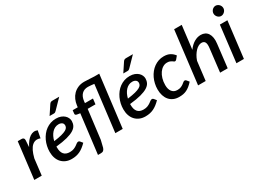

<svg xmlns="http://www.w3.org/2000/svg" viewBox="-37 -1480 3156 2344"><g transform="rotate(-30 1541.0 -308.0)"><path d="M24.5 0 86 -511H140Q157.5 -511 166.8 -502.2Q176 -493.5 176 -475L170 -378.5Q190 -418.5 212.8 -447.5Q235.5 -476.5 260.2 -493Q285 -509.5 311 -512.8Q337 -516 364 -504.5L344.5 -401.5Q281 -427 233.2 -385.2Q185.5 -343.5 156.5 -228L129.5 0Z M358 0ZM781 -395.5Q781 -362 767.2 -334Q753.5 -306 718 -283.5Q682.5 -261 620.5 -244.5Q558.5 -228 462 -218V-205Q462 -141.5 489.5 -109.2Q517 -77 572 -77Q606.5 -77 629.5 -86.5Q652.5 -96 668.8 -107.2Q685 -118.5 697.2 -128Q709.5 -137.5 723 -137.5Q733.5 -137.5 742.5 -127.5L769.5 -94.5Q743.5 -68 718.5 -48.8Q693.5 -29.5 667.5 -17Q641.5 -4.5 613 1.5Q584.5 7.5 551 7.5Q506.5 7.5 471 -7.5Q435.5 -22.5 410.2 -49.8Q385 -77 371.5 -115.8Q358 -154.5 358 -202.5Q358 -242.5 366.5 -281.2Q375 -320 391.2 -355Q407.5 -390 430.8 -419.8Q454 -449.5 483.8 -471Q513.5 -492.5 549.2 -504.8Q585 -517 626 -517Q665.5 -517 694.5 -505.8Q723.5 -494.5 742.8 -476.8Q762 -459 771.5 -437.5Q781 -416 781 -395.5ZM620 -441Q592 -441 568.2 -429.5Q544.5 -418 525.8 -397.5Q507 -377 493.2 -349.2Q479.5 -321.5 472 -288.5Q541 -297.5 582.8 -308.5Q624.5 -319.5 647.2 -332.5Q670 -345.5 677.5 -360.2Q685 -375 685 -391.5Q685 -399.5 681.5 -408.5Q678 -417.5 670.2 -424.5Q662.5 -431.5 650 -436.2Q637.5 -441 620 -441ZM796 -728 670 -598.5Q661.5 -589.5 654.2 -586Q647 -582.5 635.5 -582.5H576.5L656.5 -703.5Q664.5 -716 673.8 -722Q683 -728 700 -728Z M1023 -426 972.5 -18.5 948.5 80Q941.5 101.5 928.8 113Q916 124.5 893 124.5H850.5L918 -424.5L874.5 -431.5Q862.5 -434 856 -440Q849.5 -446 851 -457.5L856 -503H927.5L930.5 -528Q935.5 -569.5 952 -606.8Q968.5 -644 996.2 -672.2Q1024 -700.5 1062.8 -717.2Q1101.5 -734 1151.5 -734Q1189 -734 1223 -731Q1257 -728 1290 -727.5H1360L1271 0H1167L1246 -649.5Q1223.5 -652 1201.2 -654.5Q1179 -657 1158.5 -657Q1104.5 -657 1071.5 -623.8Q1038.5 -590.5 1031.5 -528L1029 -503H1142L1133 -426Z M1397 0ZM1820 -395.5Q1820 -362 1806.2 -334Q1792.5 -306 1757 -283.5Q1721.5 -261 1659.5 -244.5Q1597.5 -228 1501 -218V-205Q1501 -141.5 1528.5 -109.2Q1556 -77 1611 -77Q1645.5 -77 1668.5 -86.5Q1691.5 -96 1707.8 -107.2Q1724 -118.5 1736.2 -128Q1748.5 -137.5 1762 -137.5Q1772.5 -137.5 1781.5 -127.5L1808.5 -94.5Q1782.5 -68 1757.5 -48.8Q1732.5 -29.5 1706.5 -17Q1680.5 -4.5 1652 1.5Q1623.5 7.5 1590 7.5Q1545.5 7.5 1510 -7.5Q1474.5 -22.5 1449.2 -49.8Q1424 -77 1410.5 -115.8Q1397 -154.5 1397 -202.5Q1397 -242.5 1405.5 -281.2Q1414 -320 1430.2 -355Q1446.5 -390 1469.8 -419.8Q1493 -449.5 1522.8 -471Q1552.5 -492.5 1588.2 -504.8Q1624 -517 1665 -517Q1704.5 -517 1733.5 -505.8Q1762.5 -494.5 1781.8 -476.8Q1801 -459 1810.5 -437.5Q1820 -416 1820 -395.5ZM1659 -441Q1631 -441 1607.2 -429.5Q1583.5 -418 1564.8 -397.5Q1546 -377 1532.2 -349.2Q1518.5 -321.5 1511 -288.5Q1580 -297.5 1621.8 -308.5Q1663.5 -319.5 1686.2 -332.5Q1709 -345.5 1716.5 -360.2Q1724 -375 1724 -391.5Q1724 -399.5 1720.5 -408.5Q1717 -417.5 1709.2 -424.5Q1701.5 -431.5 1689 -436.2Q1676.5 -441 1659 -441ZM1835 -728 1709 -598.5Q1700.5 -589.5 1693.2 -586Q1686 -582.5 1674.5 -582.5H1615.5L1695.5 -703.5Q1703.5 -716 1712.8 -722Q1722 -728 1739 -728Z M2267.5 -91Q2242 -62.5 2218.5 -43.8Q2195 -25 2171.2 -13.5Q2147.5 -2 2121.8 2.8Q2096 7.5 2065.5 7.5Q2021 7.5 1986.5 -7.8Q1952 -23 1928.5 -50.8Q1905 -78.5 1892.5 -117.5Q1880 -156.5 1880 -204Q1880 -245 1889 -284.5Q1898 -324 1914.5 -358.8Q1931 -393.5 1954.8 -422.8Q1978.5 -452 2008 -473Q2037.5 -494 2072 -505.8Q2106.5 -517.5 2145 -517.5Q2196 -517.5 2230.8 -499.5Q2265.5 -481.5 2292 -446.5L2258 -405.5Q2254 -401.5 2249 -398.2Q2244 -395 2238 -395Q2230.5 -395 2223.5 -400.5Q2216.5 -406 2206.5 -412.8Q2196.5 -419.5 2181.5 -425.2Q2166.5 -431 2143 -431Q2111.5 -431 2083.2 -414Q2055 -397 2033.8 -366.8Q2012.5 -336.5 2000 -294.5Q1987.5 -252.5 1987.5 -203Q1987.5 -144 2013.8 -110.5Q2040 -77 2088 -77Q2119 -77 2139.5 -86Q2160 -95 2174.2 -105.5Q2188.5 -116 2199 -125Q2209.5 -134 2221 -134Q2231.5 -134 2240.5 -124L2267.5 -91Z M2333.5 0 2423 -740H2530L2490 -411Q2528.5 -464 2574.2 -491Q2620 -518 2668 -518Q2700.5 -518 2725.8 -505.2Q2751 -492.5 2767 -467.8Q2783 -443 2789 -407Q2795 -371 2789 -324.5L2751 0H2644L2682 -324.5Q2689 -379 2676 -404.2Q2663 -429.5 2628 -429.5Q2607 -429.5 2584.8 -418Q2562.5 -406.5 2542 -385Q2521.5 -363.5 2503.2 -333.5Q2485 -303.5 2472.5 -266.5L2440.5 0Z M3041 -510 2979.5 0H2874L2935 -510ZM3073 -664Q3073 -649.5 3067 -636.5Q3061 -623.5 3051 -613.8Q3041 -604 3028.5 -598.2Q3016 -592.5 3002.5 -592.5Q2989 -592.5 2976.8 -598.2Q2964.5 -604 2955.2 -613.8Q2946 -623.5 2940.2 -636.5Q2934.5 -649.5 2934.5 -664Q2934.5 -678.5 2940.2 -691.8Q2946 -705 2955.5 -714.8Q2965 -724.5 2977.5 -730.2Q2990 -736 3003 -736Q3016.5 -736 3029.2 -730.2Q3042 -724.5 3051.8 -714.8Q3061.5 -705 3067.2 -692Q3073 -679 3073 -664Z"/></g></svg>

Font: Lato Semibold
Style: Italic
Weight: 600
Italic angle: -7°
Designer: Lukasz Dziedzic
Foundry: tyPoland Lukasz Dziedzic
Version: Version 2.006; 2014-01-15